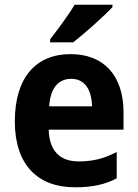

<svg xmlns="http://www.w3.org/2000/svg" viewBox="-20 -786 586 816"><path d="M458 -756V-766H297C271 -721 226 -662 193 -619V-606H291C340 -644 424 -719 458 -756ZM280 -556C134 -556 43 -458 43 -270C43 -86 140 10 298 10C374 10 426 -2 476 -28V-140C422 -112 375 -100 314 -100C232 -100 189 -148 187 -235H505V-308C505 -465 421 -556 280 -556ZM283 -451C341 -451 370 -403 371 -334H189C194 -413 229 -451 283 -451Z"/></svg>

Font: Noto Sans Myanmar UI SemiCondensed
Style: Bold
Weight: 700
Width: 4
Designer: Monotype Design Team
Foundry: Monotype Imaging Inc.
Version: Version 2.103